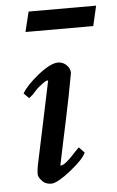

<svg xmlns="http://www.w3.org/2000/svg" viewBox="-50 -679 454 745"><g transform="rotate(-5 176.5 -306.5)"><path d="M90 -643 71 -565H335L353 -643ZM142 -369C132 -322 87 -106 77 -61C72 -40 70 -23 70 -11C70 -4 74 5 84 15C92 25 105 30 121 30C137 29 162 15 196 -12C231 -40 252 -62 259 -79L238 -101L223 -86C194 -53 174 -37 163 -37H161V-39C185 -157 212 -272 233 -392C233 -415 211 -436 187 -436H186C167 -436 141 -423 108 -397C76 -371 54 -348 43 -328L63 -308C80 -322 76 -318 92 -336C99 -344 109 -352 120 -360C126 -364 133 -370 139 -370H142Z"/></g></svg>

Font: fbb
Style: Bold Italic
Weight: 700
Italic angle: -12°
Designer: David J. Perry, Michael Sharpe
Version: Version 0.991